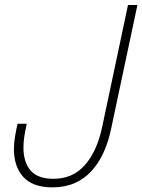

<svg xmlns="http://www.w3.org/2000/svg" viewBox="-20 -758 582 786"><path d="M194.5 9Q114.5 9 75.8 -33.2Q37 -75.5 37 -148Q37 -172 41.8 -200.8Q46.5 -229.5 52 -251.5H89.5Q83.5 -224.5 79.8 -201Q76 -177.5 76 -154Q76 -93.5 105.5 -59.8Q135 -26 198.5 -26Q278 -26 327.5 -82.2Q377 -138.5 398 -237L504 -737.5H542.5L435.5 -233.5Q424.5 -179 404.2 -134.5Q384 -90 354.5 -57.8Q325 -25.5 285.2 -8.2Q245.5 9 194.5 9Z"/></svg>

Font: Epilogue ExtraLight
Style: Italic
Weight: 250
Italic angle: -12°
Designer: Tyler Finck
Foundry: Etcetera Type Co
Version: Version 2.112